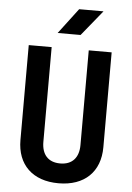

<svg xmlns="http://www.w3.org/2000/svg" viewBox="-62 -996 725 1052"><g transform="rotate(5 300.0 -470.0)"><path d="M350 -810 464 -950H330L224 -810ZM300 10C443 10 528 -73 528 -208V-730H402V-209C402 -140 366 -99 300 -99C233 -99 198 -140 198 -209V-730H72V-208C72 -73 157 10 300 10Z"/></g></svg>

Font: Tekne LDO
Style: Bold
Weight: 700
Monospace: yes
Designer: Alessio Laiso, Mario Rullo, Paolo Rosset
Foundry: Alessio Laiso
Version: Version 1.000;hotconv 1.0.109;makeotfexe 2.5.65596